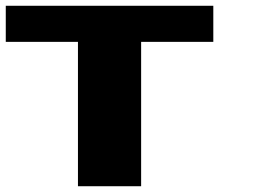

<svg xmlns="http://www.w3.org/2000/svg" viewBox="-20 -645 884 665"><path d="M718.8 -625V-500H468.8V0H250V-500H0V-625Z"/></svg>

Font: CraftyPE
Style: Regular
Weight: 400
Designer: Erek Butcher
Foundry: Haunted Coop
Version: Version 0.018;April 4, 2024;FontCreator 15.0.0.2962 64-bit